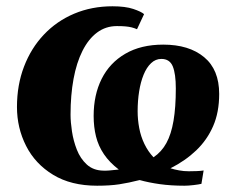

<svg xmlns="http://www.w3.org/2000/svg" viewBox="-20 -581 740 611"><path d="M289 10Q206 10 149 -24.8Q92 -59.5 63 -116.8Q34 -174 34 -240.5Q34 -310.5 56.5 -369.2Q79 -428 119.8 -471Q160.5 -514 216.2 -537.5Q272 -561 338 -561Q379 -561 404.2 -552.5Q429.5 -544 438.5 -536L416 -488Q408 -491.5 399.2 -493.8Q390.5 -496 379.2 -497Q368 -498 352 -498Q316.5 -498 289 -477.5Q261.5 -457 242.5 -419.2Q223.5 -381.5 214 -329.8Q204.5 -278 204.5 -216Q204.5 -193 209 -163Q213.5 -133 224.5 -104.8Q235.5 -76.5 256.2 -57.5Q277 -38.5 309 -38Q315.5 -37.5 328 -38.5Q340.5 -39.5 358 -41.5Q328.5 -64 310.8 -90.2Q293 -116.5 285.5 -146.8Q278 -177 278 -212Q278 -279 303.5 -330Q329 -381 378.8 -410Q428.5 -439 499.5 -439Q581.5 -439 629.5 -399.2Q677.5 -359.5 677.5 -282Q677.5 -223.5 658.2 -179.5Q639 -135.5 604.5 -102.5Q570 -69.5 522.5 -45.5Q535 -41.5 549.8 -38.8Q564.5 -36 581 -36Q591.5 -36 605.5 -36.5Q619.5 -37 628 -38.5L621 4Q613 6 596 8Q579 10 567 10Q524 10 488.5 5Q453 0 424.5 -8Q389 1 359.5 5.5Q330 10 289 10ZM493.5 -393.5Q475 -393.5 460.8 -380Q446.5 -366.5 437 -343.2Q427.5 -320 422.8 -290.2Q418 -260.5 418 -227Q418 -200.5 423 -173.8Q428 -147 439.5 -123Q451 -99 468.5 -80.5Q494 -97.5 509.5 -125.8Q525 -154 532.2 -196.8Q539.5 -239.5 539.5 -299.5Q539.5 -346 529.8 -369.8Q520 -393.5 493.5 -393.5Z"/></svg>

Font: Merriweather 36pt Black
Style: Italic
Weight: 900
Italic angle: -7.8°
Version: Version 2.101